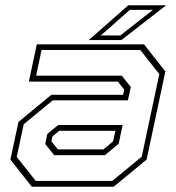

<svg xmlns="http://www.w3.org/2000/svg" viewBox="-20 -708 666 728"><path d="M100.5 0 19.5 -103 50 -245.5 174.5 -348.5H446.5L451 -368L427 -398.5H89.5L119.5 -540H526L607 -437L536 -103L411 0ZM185.5 -119.5 151.5 -162 159.5 -200 200.5 -234H445L430 -163L377.5 -119.5ZM115.5 -22H405.5L517.5 -114L584 -427L512 -518.5H137.5L117 -421H442L476 -378L465 -327.5H180L70 -237L43.5 -113ZM199.5 -141.5H372L409 -172L417.5 -212H204.5L179 -191L175 -172ZM316.5 -556 466.5 -688H610L440 -556ZM362 -573.5H436L560 -670.5H472.5Z"/></svg>

Font: Tourney ExtraLight
Style: Italic
Weight: 250
Italic angle: -12°
Version: Version 1.015